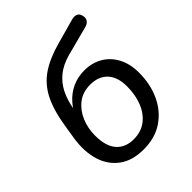

<svg xmlns="http://www.w3.org/2000/svg" viewBox="-201 -839 972 972"><g transform="rotate(-45 285.5 -353.0)"><path d="M265 9Q184 9 133 -29Q82 -67 62.5 -131.5Q43 -196 55 -278L67 -353Q82 -452 113.5 -515Q145 -578 200.5 -615.5Q256 -653 341 -676L474 -713Q494 -718 507.5 -712Q521 -706 525 -687Q530 -669 521 -656Q512 -643 492 -638L336 -597Q281 -582 245 -553Q209 -524 188.5 -482.5Q168 -441 159 -388L152 -345H135Q151 -385 179.5 -417.5Q208 -450 247.5 -468.5Q287 -487 335 -487Q390 -487 432.5 -462Q475 -437 499 -391Q523 -345 523 -283Q523 -201 492.5 -135Q462 -69 404.5 -30Q347 9 265 9ZM265 -63Q319 -63 356 -91.5Q393 -120 412 -168.5Q431 -217 431 -276Q431 -344 397.5 -379.5Q364 -415 305 -415Q252 -415 215.5 -387Q179 -359 159.5 -313.5Q140 -268 140 -215Q140 -138 173.5 -100.5Q207 -63 265 -63Z"/></g></svg>

Font: Nunito Medium
Style: Italic
Weight: 500
Designer: Vernon Adams
Foundry: Vernon Adams
Version: Version 3.601